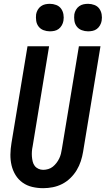

<svg xmlns="http://www.w3.org/2000/svg" viewBox="-20 -977 554 1005"><path d="M206 8Q177 8 149 1.5Q121 -5 98.5 -21Q76 -37 61.5 -60.5Q47 -84 40.5 -111.5Q34 -139 34.5 -168.5Q35 -198 40 -228L124 -735H237L151 -212Q148 -198 147 -184.5Q146 -171 147 -158Q148 -145 151 -132Q154 -119 161.5 -109Q169 -99 181 -93.5Q193 -88 206 -88Q219 -88 232.5 -92Q246 -96 256.5 -104.5Q267 -113 275.5 -124Q284 -135 290 -147.5Q296 -160 299 -172.5Q302 -185 304 -198L393 -735H506L415 -183Q411 -158 403 -133.5Q395 -109 381.5 -86.5Q368 -64 348.5 -45Q329 -26 305.5 -14Q282 -2 256.5 3Q231 8 206 8ZM441 -813Q424 -813 408 -819Q392 -825 382 -838Q372 -851 369.5 -868Q367 -885 369 -902Q371 -914 377.5 -925.5Q384 -937 394.5 -944.5Q405 -952 417 -954.5Q429 -957 441 -957Q458 -957 474 -951Q490 -945 499.5 -932Q509 -919 512 -902Q515 -885 512 -868Q510 -856 503.5 -844.5Q497 -833 487 -825.5Q477 -818 465 -815.5Q453 -813 441 -813ZM241 -813Q224 -813 208 -819Q192 -825 182 -838Q172 -851 169.5 -868Q167 -885 169 -902Q171 -914 177.5 -925.5Q184 -937 194.5 -944.5Q205 -952 217 -954.5Q229 -957 241 -957Q258 -957 274 -951Q290 -945 299.5 -932Q309 -919 312 -902Q315 -885 312 -868Q310 -856 303.5 -844.5Q297 -833 287 -825.5Q277 -818 265 -815.5Q253 -813 241 -813Z"/></svg>

Font: Iosevka Oblique
Style: Bold
Weight: 700
Italic angle: -9°
Monospace: yes
Designer: Belleve Invis
Foundry: Belleve Invis
Version: Version 32.5.0; ttfautohint (v1.8.4)